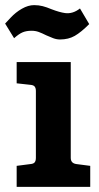

<svg xmlns="http://www.w3.org/2000/svg" viewBox="-46 -729 388 749"><path d="M9 -580 -26 -637Q-23 -640 -4 -660.5Q15 -681 39.5 -695Q64 -709 87 -709Q105 -709 120.5 -705Q136 -701 155 -693Q186 -681 208 -678Q238 -674 266 -696L302 -635Q270 -603 245.5 -589Q221 -575 188 -575Q175 -575 161.5 -580Q148 -585 135 -591Q117 -600 104.5 -604.5Q92 -609 77 -609Q57 -609 42.5 -603Q28 -597 9 -580ZM19 -487V-404L73 -398Q85 -397 89.5 -391Q94 -385 94 -374V-113Q94 -102 89.5 -96Q85 -90 73 -89L19 -82V0H306V-82L252 -89Q230 -92 230 -113V-487Z"/></svg>

Font: Enriqueta
Style: Bold
Weight: 700
Designer: Viviana Monsalve, Gustavo Ibarra
Foundry: 72Puntos
Version: Version 2.000